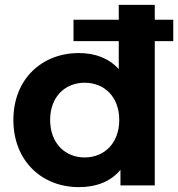

<svg xmlns="http://www.w3.org/2000/svg" viewBox="-20 -762 732 789"><path d="M328 -115C247 -115 186 -174 186 -269C186 -364 247 -422 328 -422C409 -422 470 -364 470 -269C470 -174 409 -115 328 -115ZM692 -681H616V-742H468V-681H282V-593H468V-478C427 -523 371 -544 304 -544C152 -544 35 -437 35 -269C35 -101 152 7 304 7C376 7 435 -16 475 -64V0H616V-593H692Z"/></svg>

Font: Montserrat-Alt1
Style: Bold
Weight: 700
Designer: Differentunic
Foundry: Differentunic
Version: Version 7.222